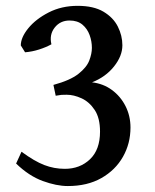

<svg xmlns="http://www.w3.org/2000/svg" viewBox="-20 -623 530 658"><path d="M427.2 -186Q427.2 -131.3 401.4 -85.7Q375.5 -40 327.4 -12.7Q279.3 14.6 212.4 14.6Q173.8 14.6 126.5 -2.7Q79.1 -20 35.2 -62.5L53.7 -103Q98.1 -70.3 131.8 -57.4Q165.5 -44.4 202.1 -44.4Q253.9 -44.4 288.3 -77.1Q322.8 -109.9 322.8 -171.9Q322.8 -218.8 304.4 -246.3Q286.1 -273.9 259.5 -286.1Q232.9 -298.3 208.5 -298.3Q194.8 -298.3 190.4 -297.9Q186 -297.4 170.9 -294.9L163.1 -332Q220.7 -347.7 248.8 -369.9Q276.9 -392.1 285.9 -415.5Q294.9 -439 294.9 -459Q294.9 -481.4 287.1 -502.9Q279.3 -524.4 262.5 -538.6Q245.6 -552.7 218.3 -552.7Q186.5 -552.7 167.5 -528.6Q148.4 -504.4 156.2 -471.2Q137.7 -460.9 114 -453.4Q90.3 -445.8 65.9 -443.8L51.3 -467.3Q51.3 -494.6 76.9 -526.1Q102.5 -557.6 146.7 -580.3Q190.9 -603 246.1 -603Q300.8 -603 334.5 -583Q368.2 -563 383.8 -532Q399.4 -501 399.4 -467.8Q399.4 -431.2 370.8 -395.3Q342.3 -359.4 295.4 -340.8Q334 -336.4 363.5 -314.7Q393.1 -293 410.2 -259.3Q427.2 -225.6 427.2 -186Z"/></svg>

Font: Namdhinggo SemiBold
Style: Regular
Weight: 600
Designer: Victor Gaultney
Foundry: SIL International
Version: Version 3.001